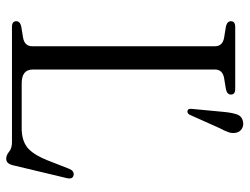

<svg xmlns="http://www.w3.org/2000/svg" viewBox="-110 -654 783 602"><g transform="rotate(90 281.0 -353.5)"><path d="M261 -671 224.5 -665Q198.5 -660 198.5 -636.5V-65Q198.5 -30.5 242 -30.5H383Q419.5 -30.5 442 -47.5Q464.5 -64.5 484 -113.5L510 -180Q516.5 -195 529 -193.5Q543.5 -191 539 -172L498.5 -2.5Q493.5 18 478.5 18Q467 18 456.2 9Q445.5 0 426.5 0H65Q47 0 47 -13.5Q47 -25 63 -29L99.5 -35Q125.5 -40 125.5 -63.5V-636.5Q125.5 -660 99.5 -665L63 -671Q47 -675 47 -686.5Q47 -700 65 -700H259.5Q277 -700 277 -686.5Q277 -675 261 -671ZM331.5 -665.5Q334 -691 339.5 -706Q345 -721 361.5 -724.5Q374.5 -727 384.2 -720.8Q394 -714.5 396.5 -703.5Q399.5 -691.5 395 -678.8Q390.5 -666 382.5 -651.5L340 -556.5Q335 -548.5 327.5 -550.5Q323 -552 322.2 -556Q321.5 -560 322 -565Z"/></g></svg>

Font: Fraunces 72pt S050 Light
Style: Regular
Weight: 300
Version: Version 1.000; ttfautohint (v1.8.3)